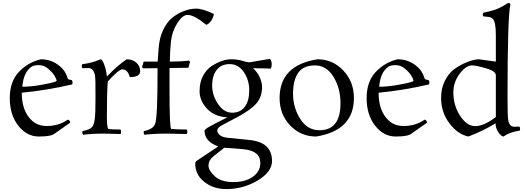

<svg xmlns="http://www.w3.org/2000/svg" viewBox="-20 -915 3605 1315"><path d="M300 -52Q382 -52 445 -96Q459 -91 461 -75L353 1Q329 20 246 20Q163 20 105 -54.5Q47 -129 47 -243Q47 -357 110 -423Q173 -489 260 -509Q336 -509 394 -458Q429 -428 443 -380Q446 -368 471 -367Q477 -360 477 -352.5Q477 -345 475 -337Q299 -296 129 -280Q129 -152 200 -88Q240 -52 300 -52ZM363 -357Q368 -360 368 -364.5Q368 -369 355.5 -392.5Q343 -416 312 -442.5Q281 -469 247 -469Q213 -469 197 -459Q141 -421 133 -321Q187 -321 256 -332.5Q325 -344 363 -357Z M584 -449 545 -448Q540 -453 540 -463L542 -475Q610 -484 653 -503Q667 -509 670 -509Q681 -509 695 -469.5Q709 -430 712 -391Q787 -469 848 -509Q888 -509 914 -485.5Q940 -462 940 -427Q940 -387 869 -387Q854 -440 818 -440Q794 -440 718 -357Q712 -281 712 -115Q712 -32 725 -31Q748 -28 806 -28Q809 -21 809 -12Q809 -3 806 3L694 0Q612 0 549 8Q544 2 544 -9L545 -17Q598 -27 613 -48Q624 -64 629 -99.5Q634 -135 634 -239Q634 -343 633.5 -354Q633 -365 632 -383Q631 -401 628 -410Q625 -419 619 -430Q609 -449 584 -449Z M1259 3 1121 0Q1038 0 969 8Q964 2 964 -9L965 -17Q1030 -30 1043 -68Q1059 -113 1059 -415V-448L960 -447Q953 -451 953 -459Q958 -469 964 -493H1060Q1061 -509 1066.5 -583.5Q1072 -658 1097.5 -710Q1123 -762 1154 -788.5Q1185 -815 1222 -832Q1276 -856 1322.5 -856Q1369 -856 1445 -819Q1441 -796 1427.5 -774.5Q1414 -753 1393 -745Q1309 -813 1265 -813Q1230 -813 1194 -756Q1158 -699 1151 -631.5Q1144 -564 1143 -493Q1219 -493 1275 -500Q1281 -496 1281 -487Q1277 -479 1274.5 -466.5Q1272 -454 1271 -451L1141 -449V-299Q1141 -33 1153 -32Q1194 -28 1259 -28Q1263 -20 1263 -12.5Q1263 -5 1259 3Z M1503 -59Q1468 -40 1468 -21.5Q1468 -3 1487 11.5Q1506 26 1543 29L1689 44Q1843 59 1843 188Q1843 262 1745 321Q1647 380 1529 380Q1441 380 1379 330.5Q1317 281 1317 205Q1317 194 1329 185L1475 88Q1381 54 1381 -19Q1381 -27 1401 -40Q1445 -66 1537 -111Q1447 -117 1397 -171.5Q1347 -226 1347 -289.5Q1347 -353 1371 -396.5Q1395 -440 1430 -463Q1502 -509 1563 -509Q1606 -509 1640 -498.5Q1674 -488 1688 -488L1829 -512Q1841 -496 1841 -476.5Q1841 -457 1835 -445Q1795 -447 1713 -448Q1742 -422 1758.5 -386.5Q1775 -351 1775 -317Q1774 -250 1735.5 -206Q1697 -162 1604 -112ZM1763 201Q1763 118 1648 107Q1583 101 1516 97L1440 157Q1408 184 1408 218.5Q1408 253 1451.5 292.5Q1495 332 1578 332Q1661 332 1712 295.5Q1763 259 1763 201ZM1433 -329Q1433 -262 1473.5 -202.5Q1514 -143 1570 -143Q1626 -143 1656.5 -183.5Q1687 -224 1687 -296Q1687 -368 1649.5 -422Q1612 -476 1553.5 -476Q1495 -476 1464 -436Q1433 -396 1433 -329Z M2404 -244Q2404 -22 2146 20Q2040 20 1967.5 -55.5Q1895 -131 1895 -244Q1895 -468 2154 -509Q2259 -509 2331.5 -432Q2404 -355 2404 -244ZM2168 -23Q2312 -23 2312 -207Q2312 -311 2264 -389Q2216 -467 2137 -467Q2058 -467 2022.5 -416.5Q1987 -366 1987 -272.5Q1987 -179 2036 -101Q2085 -23 2168 -23Z M2744 -52Q2826 -52 2889 -96Q2903 -91 2905 -75L2797 1Q2773 20 2690 20Q2607 20 2549 -54.5Q2491 -129 2491 -243Q2491 -357 2554 -423Q2617 -489 2704 -509Q2780 -509 2838 -458Q2873 -428 2887 -380Q2890 -368 2915 -367Q2921 -360 2921 -352.5Q2921 -345 2919 -337Q2743 -296 2573 -280Q2573 -152 2644 -88Q2684 -52 2744 -52ZM2807 -357Q2812 -360 2812 -364.5Q2812 -369 2799.5 -392.5Q2787 -416 2756 -442.5Q2725 -469 2691 -469Q2657 -469 2641 -459Q2585 -421 2577 -321Q2631 -321 2700 -332.5Q2769 -344 2807 -357Z M3456 -249Q3456 -116 3461 -92Q3469 -47 3502 -47Q3514 -47 3538 -48Q3542 -41 3542 -31L3541 -21Q3473 -9 3441 12L3429 20Q3414 20 3394 -8Q3374 -36 3374 -71Q3296 -21 3188 20Q3115 5 3058 -70.5Q3001 -146 3001 -245Q3001 -309 3026 -359.5Q3051 -410 3085 -436.5Q3119 -463 3159 -481Q3221 -509 3260 -509Q3264 -509 3376 -493V-675Q3376 -766 3355 -786Q3344 -797 3326 -799L3290 -803Q3286 -811 3286 -815L3290 -828Q3333 -836 3373 -849Q3413 -864 3460 -895Q3472 -895 3476 -885Q3456 -809 3456 -249ZM3376 -113V-400Q3376 -428 3308 -447.5Q3240 -467 3213 -467Q3171 -467 3128 -409.5Q3085 -352 3085 -283Q3085 -192 3131.5 -121.5Q3178 -51 3235.5 -51Q3293 -51 3376 -113Z"/></svg>

Font: Rosarivo
Style: Regular
Weight: 400
Designer: Pablo Ugerman
Foundry: Pablo Ugerman
Version: Version 1.003